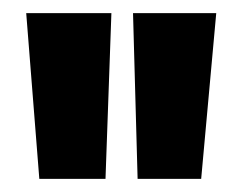

<svg xmlns="http://www.w3.org/2000/svg" viewBox="-20 -790 358 293"><path d="M40 -517 20 -770H150L141 -517ZM190 -517 183 -770H310L287 -517Z"/></svg>

Font: Arvo
Style: Bold
Weight: 700
Designer: Anton Koovit (Cyrillic Expansion: Cyreal)
Foundry: Anton Koovit, Yassin Baggar
Version: Version 3.000